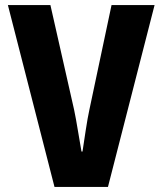

<svg xmlns="http://www.w3.org/2000/svg" viewBox="-20 -734 640 754"><path d="M404 0 587 -714H418L331 -303Q324 -271 316.5 -221.5Q309 -172 304 -139H300Q294 -172 286 -221Q278 -270 271 -303L178 -714H11L194 0Z"/></svg>

Font: Noto Sans Mono UI ExtraBold
Style: Regular
Weight: 800
Designer: Monotype Design team
Foundry: Monotype Imaging Inc.
Version: 1.000